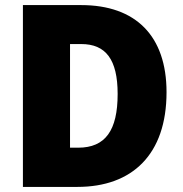

<svg xmlns="http://www.w3.org/2000/svg" viewBox="-20 -734 720 754"><path d="M634 -372C634 -593 513 -714 299 -714H70V0H284C499 0 634 -127 634 -372ZM442 -365C442 -222 394 -154 287 -154H255V-561H299C395 -561 442 -501 442 -365Z"/></svg>

Font: Noto Sans Devanagari UI SemiCondensed Black
Style: Regular
Weight: 900
Width: 4
Designer: Jelle Bosma - Monotype Design Team
Foundry: Monotype Imaging Inc.
Version: Version 2.004